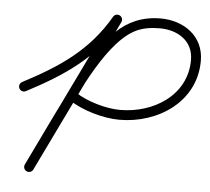

<svg xmlns="http://www.w3.org/2000/svg" viewBox="-46 -614 745 680"><g transform="rotate(5 326.5 -274.0)"><path d="M45.4 -266.7C45.4 -266.7 45.4 -266.7 45.4 -266.7C176.9 -335.8 283.7 -406 360.2 -538.4C365 -546.8 362.2 -557.5 353.8 -562.4C345.4 -567.2 334.7 -564.3 329.9 -556C256.8 -429.5 154.6 -363.6 29.1 -297.6C20.5 -293.1 17.3 -282.6 21.8 -274C26.3 -265.4 36.8 -262.2 45.4 -266.7ZM329.3 -554.8C329.3 -554.8 329.3 -554.8 329.3 -554.8C241 -372.4 152.6 -190 64.3 -7.6C60 1.1 63.7 11.5 72.4 15.7C81.1 20 91.5 16.3 95.7 7.6C184.1 -174.8 272.4 -357.2 360.8 -539.6C365 -548.3 361.4 -558.7 352.7 -562.9C344 -567.2 333.5 -563.5 329.3 -554.8ZM95.8 7.6C95.8 7.6 95.8 7.6 95.8 7.6C119.1 -40.8 142.5 -89.3 165.9 -137.7C215 -239.4 302.4 -451 406.6 -509.3C435.1 -525.3 466.7 -529.7 498.9 -529.7C561.7 -529.7 618.2 -495.6 618.2 -427.5C618.2 -300.2 499.9 -229.5 383.5 -229.5C333.5 -229.5 264.7 -249 223.2 -277C215.1 -282.4 204.3 -280.3 198.9 -272.3C193.5 -264.2 195.6 -253.4 203.6 -248C250.9 -216.1 326.6 -194.5 383.5 -194.5C519.4 -194.5 653.2 -280.4 653.2 -427.5C653.2 -515.1 581.2 -564.7 498.9 -564.7C364.1 -564.7 301.4 -467.4 240.6 -360.1C202.4 -292.6 168.1 -222.8 134.4 -153C111 -104.5 87.6 -56.1 64.2 -7.6C60 1.1 63.7 11.6 72.4 15.8C81.1 20 91.6 16.3 95.8 7.6Z"/></g></svg>

Font: FRB American Cursive Guidelines
Style: Italic
Weight: 400
Italic angle: -25°
Version: Version 2.0;Modular Font Editor K font №1